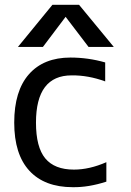

<svg xmlns="http://www.w3.org/2000/svg" viewBox="-20 -778 554 810"><path d="M460 -580.1H353.5L256.8 -707L161.1 -580.1H55.7L201.2 -757.8H313.5ZM131.8 -260.7Q131.8 -157.2 170.9 -109.9Q210 -62.5 292 -62.5Q357.4 -62.5 428.7 -93.8V-11.7Q353.5 12.7 287.1 11.7Q168 11.7 104 -57.6Q40 -127 40 -260.7Q40 -394.5 102.1 -464.8Q164.1 -535.2 277.3 -535.2Q351.6 -535.2 423.8 -514.6V-434.6Q351.6 -460.9 282.2 -460Q131.8 -460 131.8 -260.7Z"/></svg>

Font: Nasu
Style: Regular
Weight: 400
Designer: Ryoko NISHIZUKA (kana &amp; ideographs); Paul D. Hunt (Latin, Greek &amp; Cyrillic); Wenlong ZHANG (bopomofo); Sandoll C
Version: Version 2014.1215